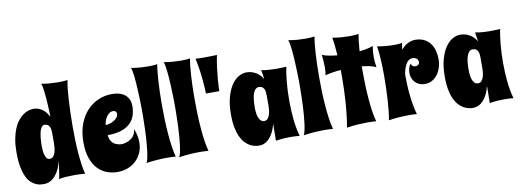

<svg xmlns="http://www.w3.org/2000/svg" viewBox="-62 -1116 4102 1516"><g transform="rotate(-10 1989.5 -357.5)"><path d="M524.9 6.8Q513.7 5.9 499.5 4.9Q487.3 3.9 470.9 3.4Q454.6 2.9 435.1 2.9Q407.2 2.9 376 4.9Q344.7 6.8 314 12.2Q316.9 6.3 320.3 -12.2Q323.7 -30.8 326.9 -53.2Q330.1 -75.7 332.8 -97.7Q335.4 -119.6 336.9 -131.8Q329.1 -95.2 315.2 -65.2Q301.3 -35.2 282.7 -13.9Q264.2 7.3 241.2 19Q218.3 30.8 192.9 30.8Q181.2 30.8 164.1 29.3Q147 27.8 127.7 19.5Q108.4 11.2 89.1 -6.1Q69.8 -23.4 54.4 -54.9Q39.1 -86.4 29.5 -134.8Q20 -183.1 20 -252.9Q20 -311.5 28.6 -357.7Q37.1 -403.8 51.5 -439Q65.9 -474.1 85.2 -498.8Q104.5 -523.4 125.7 -539.1Q147 -554.7 169.2 -561.8Q191.4 -568.8 211.9 -568.8Q234.9 -568.8 253.4 -561.3Q272 -553.7 287.1 -541.7Q302.2 -529.8 313.5 -514.4Q324.7 -499 333 -483.9Q332 -506.3 331.1 -532.7Q330.1 -559.1 328.6 -585.9Q327.1 -612.8 325 -638.9Q322.8 -665 320.1 -687.5Q317.4 -710 314 -727.1Q310.5 -744.1 306.2 -752.9Q345.2 -746.1 378.9 -743.7Q412.6 -741.2 439.9 -741.2Q457.5 -741.2 471.7 -741.9Q485.8 -742.7 495.6 -743.7Q507.3 -744.6 516.1 -746.1Q510.7 -721.7 506.3 -682.4Q502 -643.1 498.8 -593.8Q495.6 -544.4 493.9 -488Q492.2 -431.6 492.2 -373Q492.2 -318.8 493.9 -265.1Q495.6 -211.4 499.5 -161.9Q503.4 -112.3 509.8 -69.1Q516.1 -25.9 524.9 6.8ZM324.2 -272.9V-352.1Q324.2 -365.2 322.8 -378.9Q321.3 -392.6 316.2 -403.8Q311 -415 301.3 -422.1Q291.5 -429.2 274.9 -429.2Q263.2 -429.2 254.9 -419.9Q246.6 -410.6 241.2 -396Q235.8 -381.3 232.4 -363.3Q229 -345.2 227.5 -327.4Q226.1 -309.6 225.6 -294.2Q225.1 -278.8 225.1 -270Q225.1 -256.8 226.3 -237.5Q227.5 -218.3 231.9 -200.4Q236.3 -182.6 245.4 -169.9Q254.4 -157.2 270 -157.2Q287.6 -157.2 298.3 -169.4Q309.1 -181.6 314.7 -199.7Q320.3 -217.8 322.3 -237.5Q324.2 -257.3 324.2 -272.9Z M984.9 -454.1Q984.9 -417.5 974.4 -382.8Q963.9 -348.1 937.5 -321.3Q911.1 -294.4 866.5 -278.3Q821.8 -262.2 752.9 -262.2Q754.9 -238.3 762.9 -222.2Q771 -206.1 782.2 -196.3Q793.5 -186.5 806.2 -181.6Q818.8 -176.8 829.6 -174.8Q840.3 -172.9 847.7 -172.9Q855 -172.9 855 -172.9Q885.3 -176.3 909.2 -188.5Q919.4 -193.4 929.2 -200.9Q939 -208.5 947 -219Q955.1 -229.5 960.2 -242.9Q965.3 -256.3 966.3 -273.9Q979 -242.2 984.1 -214.6Q989.3 -187 989.3 -163.1Q989.3 -119.1 973.4 -82.3Q957.5 -45.4 929.7 -18.6Q901.9 8.3 863.5 23.2Q825.2 38.1 780.3 38.1Q736.3 38.1 695.6 22.9Q654.8 7.8 623.3 -25.1Q591.8 -58.1 573 -110.8Q554.2 -163.6 554.2 -238.8Q554.2 -320.3 577.6 -383.3Q601.1 -446.3 640.6 -489Q680.2 -531.7 732.2 -554Q784.2 -576.2 841.3 -576.2Q869.6 -576.2 895.8 -569.8Q921.9 -563.5 941.7 -548.8Q961.4 -534.2 973.1 -511Q984.9 -487.8 984.9 -454.1ZM751 -342.8Q764.6 -343.3 782.7 -348.4Q800.8 -353.5 816.9 -362.8Q833 -372.1 844 -385.7Q855 -399.4 855 -417Q855 -428.2 847.2 -435.1Q839.4 -441.9 827.1 -441.9Q810.1 -441.9 796.6 -432.1Q783.2 -422.4 773.7 -407.7Q764.2 -393.1 758.3 -375.5Q752.4 -357.9 751 -342.8Z M1252.9 -2Q1244.6 -2.4 1233.4 -3.4Q1223.6 -3.9 1210.2 -4.4Q1196.8 -4.9 1179.7 -4.9Q1147.9 -4.9 1106.7 -2.2Q1065.4 0.5 1017.1 7.8Q1023.9 -5.9 1029.3 -30Q1034.7 -54.2 1038.6 -84.7Q1042.5 -115.2 1045.2 -149.7Q1047.9 -184.1 1049.6 -218.8Q1051.3 -253.4 1052 -285.9Q1052.7 -318.4 1053.2 -344.5Q1053.7 -370.6 1053.7 -388.7Q1053.7 -406.7 1053.7 -412.1Q1052.7 -493.7 1049.3 -563.5Q1047.9 -592.8 1045.9 -622.6Q1043.9 -652.3 1041 -678.2Q1038.1 -704.1 1034.4 -723.6Q1030.8 -743.2 1025.9 -752.9Q1065.4 -746.1 1099.1 -743.7Q1132.8 -741.2 1159.7 -741.2Q1177.2 -741.2 1191.4 -741.9Q1205.6 -742.7 1215.3 -743.7Q1227.1 -744.6 1235.8 -746.1Q1231.4 -724.1 1227.8 -690.4Q1224.1 -656.7 1221.4 -614.7Q1218.8 -572.8 1217.3 -524.4Q1215.8 -476.1 1215.8 -424.8Q1215.8 -366.2 1217.8 -306.6Q1219.7 -247.1 1224.1 -191.4Q1228.5 -135.7 1235.6 -87.2Q1242.7 -38.6 1252.9 -2Z M1515.1 -2Q1506.8 -2.4 1495.6 -3.4Q1485.8 -3.9 1472.4 -4.4Q1459 -4.9 1441.9 -4.9Q1410.2 -4.9 1368.9 -2.2Q1327.6 0.5 1279.3 7.8Q1286.1 -5.9 1291.5 -30Q1296.9 -54.2 1300.8 -84.7Q1304.7 -115.2 1307.4 -149.7Q1310.1 -184.1 1311.8 -218.8Q1313.5 -253.4 1314.2 -285.9Q1314.9 -318.4 1315.4 -344.5Q1315.9 -370.6 1315.9 -388.7Q1315.9 -406.7 1315.9 -412.1Q1314.9 -493.7 1311.5 -563.5Q1310.1 -592.8 1308.1 -622.6Q1306.2 -652.3 1303.2 -678.2Q1300.3 -704.1 1296.6 -723.6Q1293 -743.2 1288.1 -752.9Q1327.6 -746.1 1361.3 -743.7Q1395 -741.2 1421.9 -741.2Q1439.5 -741.2 1453.6 -741.9Q1467.8 -742.7 1477.5 -743.7Q1489.3 -744.6 1498 -746.1Q1493.7 -724.1 1490 -690.4Q1486.3 -656.7 1483.6 -614.7Q1481 -572.8 1479.5 -524.4Q1478 -476.1 1478 -424.8Q1478 -366.2 1480 -306.6Q1481.9 -247.1 1486.3 -191.4Q1490.7 -135.7 1497.8 -87.2Q1504.9 -38.6 1515.1 -2Z M1712.4 -735.8Q1701.7 -685.5 1695.6 -635Q1689.5 -584.5 1686 -543.5Q1682.1 -495.1 1681.2 -451.2H1574.2Q1572.8 -496.1 1568.8 -544.4Q1565.4 -585.9 1558.6 -636.2Q1551.8 -686.5 1540.5 -735.8Q1557.6 -734.4 1575.4 -734.1Q1593.3 -733.9 1611.3 -733.9Q1633.8 -733.9 1661.4 -734.4Q1689 -734.9 1712.4 -735.8Z M2244.6 6.8Q2235.4 5.9 2223.1 4.9Q2212.9 3.9 2198.5 3.4Q2184.1 2.9 2167 2.9Q2142.6 2.9 2113.5 4.9Q2084.5 6.8 2053.7 12.2L2055.7 -125Q2037.1 -52.2 2001.2 -12.7Q1965.3 26.9 1917 26.9Q1901.9 26.9 1882.8 22.9Q1863.8 19 1844 8.1Q1824.2 -2.9 1805.4 -22.5Q1786.6 -42 1772 -73Q1757.3 -104 1748.5 -148.2Q1739.7 -192.4 1739.7 -252.9Q1739.7 -335 1756.3 -393.3Q1772.9 -451.7 1798.8 -488.8Q1824.7 -525.9 1856 -543Q1887.2 -560.1 1917 -560.1Q1942.4 -560.1 1963.1 -553Q1983.9 -545.9 2000 -534.9Q2016.1 -523.9 2027.8 -510.3Q2039.6 -496.6 2046.9 -482.9Q2045.4 -499.5 2042.5 -518.3Q2039.6 -537.1 2035.6 -557.1Q2067.4 -550.8 2100.1 -548.8Q2132.8 -546.9 2160.6 -546.9Q2193.8 -546.9 2214.4 -548.3Q2226.1 -548.8 2235.8 -549.8Q2230.5 -525.4 2226.1 -495.1Q2221.7 -464.8 2218.5 -430.4Q2215.3 -396 2213.6 -358.2Q2211.9 -320.3 2211.9 -280.8Q2211.9 -207 2219.2 -132.8Q2226.6 -58.6 2244.6 6.8ZM2043.9 -272.9V-352.1Q2043.9 -365.2 2042.5 -378.9Q2041 -392.6 2035.9 -403.8Q2030.8 -415 2021 -422.1Q2011.2 -429.2 1994.6 -429.2Q1977.1 -429.2 1965.6 -417Q1954.1 -404.8 1947 -383.5Q1939.9 -362.3 1937.3 -333.3Q1934.6 -304.2 1934.6 -270Q1934.6 -250.5 1937.3 -230.5Q1939.9 -210.4 1946.3 -194.1Q1952.6 -177.7 1963.4 -167.5Q1974.1 -157.2 1989.7 -157.2Q2007.3 -157.2 2018.1 -169.4Q2028.8 -181.6 2034.4 -199.7Q2040 -217.8 2042 -237.5Q2043.9 -257.3 2043.9 -272.9Z M2513.7 -2Q2505.4 -2.4 2494.1 -3.4Q2484.4 -3.9 2470.9 -4.4Q2457.5 -4.9 2440.4 -4.9Q2408.7 -4.9 2367.4 -2.2Q2326.2 0.5 2277.8 7.8Q2284.7 -5.9 2290 -30Q2295.4 -54.2 2299.3 -84.7Q2303.2 -115.2 2305.9 -149.7Q2308.6 -184.1 2310.3 -218.8Q2312 -253.4 2312.7 -285.9Q2313.5 -318.4 2314 -344.5Q2314.5 -370.6 2314.5 -388.7Q2314.5 -406.7 2314.5 -412.1Q2313.5 -493.7 2310.1 -563.5Q2308.6 -592.8 2306.6 -622.6Q2304.7 -652.3 2301.8 -678.2Q2298.8 -704.1 2295.2 -723.6Q2291.5 -743.2 2286.6 -752.9Q2326.2 -746.1 2359.9 -743.7Q2393.6 -741.2 2420.4 -741.2Q2438 -741.2 2452.1 -741.9Q2466.3 -742.7 2476.1 -743.7Q2487.8 -744.6 2496.6 -746.1Q2492.2 -724.1 2488.5 -690.4Q2484.9 -656.7 2482.2 -614.7Q2479.5 -572.8 2478 -524.4Q2476.6 -476.1 2476.6 -424.8Q2476.6 -366.2 2478.5 -306.6Q2480.5 -247.1 2484.9 -191.4Q2489.3 -135.7 2496.3 -87.2Q2503.4 -38.6 2513.7 -2Z M2936 -592.8Q2932.1 -570.8 2930.4 -549.8Q2928.7 -528.8 2928.7 -506.8Q2928.7 -485.8 2930.4 -464.6Q2932.1 -443.4 2936 -421.9Q2912.6 -434.1 2883.1 -439.9Q2853.5 -445.8 2822.8 -449.2V-407.2Q2822.8 -352.1 2824.7 -295.7Q2826.7 -239.3 2831.1 -186.3Q2835.4 -133.3 2842.5 -85.9Q2849.6 -38.6 2859.9 -2Q2851.6 -2.4 2840.3 -3.4Q2830.6 -3.9 2817.4 -4.4Q2804.2 -4.9 2787.1 -4.9Q2755.4 -4.9 2713.9 -2.2Q2672.4 0.5 2624 7.8Q2640.6 -87.4 2647.7 -190.2Q2654.8 -293 2654.8 -391.1V-449.2Q2621.6 -446.8 2589.1 -441.7Q2556.6 -436.5 2527.8 -429.2Q2529.8 -434.6 2531.2 -443.4Q2532.7 -452.1 2533.4 -461.4Q2534.2 -470.7 2534.4 -479.5Q2534.7 -488.3 2534.7 -494.1Q2534.7 -519 2532.7 -543.5Q2530.8 -567.9 2527.8 -592.8Q2551.3 -583 2583.5 -576.9Q2615.7 -570.8 2648.9 -567.9Q2646 -610.4 2642.1 -646.5Q2638.2 -682.6 2632.8 -711.9Q2672.4 -705.1 2706.1 -702.6Q2739.7 -700.2 2767.1 -700.2Q2784.7 -700.2 2798.6 -700.9Q2812.5 -701.7 2822.3 -702.6Q2834 -703.6 2842.8 -705.1Q2837.4 -681.6 2833.7 -646.7Q2830.1 -611.8 2826.7 -568.8Q2858.9 -572.3 2887.5 -578.1Q2916 -584 2936 -592.8Z M3226.1 -442.9Q3210.9 -442.9 3198.7 -434.3Q3186.5 -425.8 3177 -410.4Q3167.5 -395 3160.4 -373.5Q3153.3 -352.1 3148.9 -326.2Q3148.9 -284.7 3150.9 -242.2Q3152.8 -199.7 3157.2 -158.2Q3161.6 -116.7 3168.7 -77.1Q3175.8 -37.6 3186 -2Q3178.2 -2.4 3168 -3.4Q3159.2 -3.9 3146.7 -4.4Q3134.3 -4.9 3118.2 -4.9Q3087.9 -4.9 3048.1 -2.2Q3008.3 0.5 2960 7.8Q2965.8 -19.5 2970.2 -59.1Q2974.6 -98.6 2977.5 -145Q2980.5 -191.4 2982.2 -241.9Q2983.9 -292.5 2983.9 -341.8Q2983.9 -378.4 2982.9 -413.6Q2981.9 -448.7 2980.2 -480Q2978.5 -511.2 2975.6 -537.6Q2972.7 -564 2968.8 -583Q3008.3 -576.2 3040.8 -573.5Q3073.2 -570.8 3099.1 -570.8Q3115.7 -570.8 3128.4 -571.5Q3141.1 -572.3 3150.4 -573.2Q3160.6 -574.7 3168.9 -576.2Q3163.1 -551.8 3160.2 -522Q3185.5 -552.7 3215.6 -567.4Q3245.6 -582 3272 -582Q3315.9 -582 3346.2 -566.2Q3376.5 -550.3 3395 -524.7Q3413.6 -499 3421.9 -466.3Q3430.2 -433.6 3430.2 -399.9Q3430.2 -367.2 3420.9 -335.9Q3411.6 -304.7 3394 -280Q3376.5 -255.4 3350.6 -240.2Q3324.7 -225.1 3292 -225.1Q3263.2 -225.1 3242.9 -234.9Q3222.7 -244.6 3209.5 -260.3Q3196.3 -275.9 3190.2 -294.7Q3184.1 -313.5 3184.1 -332Q3184.1 -351.6 3189.7 -370.1Q3195.3 -388.7 3206.1 -403.8Q3209.5 -393.1 3214.6 -387.5Q3219.7 -381.8 3225.1 -379.4Q3231 -376.5 3237.8 -376Q3255.9 -376 3264.9 -384.3Q3273.9 -392.6 3273.9 -403.8Q3273.9 -409.2 3272 -416Q3270 -422.9 3264.9 -428.7Q3259.8 -434.6 3250.5 -438.7Q3241.2 -442.9 3226.1 -442.9Z M3959 6.8Q3949.7 5.9 3937.5 4.9Q3927.2 3.9 3912.8 3.4Q3898.4 2.9 3881.3 2.9Q3856.9 2.9 3827.9 4.9Q3798.8 6.8 3768.1 12.2L3770 -125Q3751.5 -52.2 3715.6 -12.7Q3679.7 26.9 3631.3 26.9Q3616.2 26.9 3597.2 22.9Q3578.1 19 3558.3 8.1Q3538.6 -2.9 3519.8 -22.5Q3501 -42 3486.3 -73Q3471.7 -104 3462.9 -148.2Q3454.1 -192.4 3454.1 -252.9Q3454.1 -335 3470.7 -393.3Q3487.3 -451.7 3513.2 -488.8Q3539.1 -525.9 3570.3 -543Q3601.6 -560.1 3631.3 -560.1Q3656.7 -560.1 3677.5 -553Q3698.2 -545.9 3714.4 -534.9Q3730.5 -523.9 3742.2 -510.3Q3753.9 -496.6 3761.2 -482.9Q3759.8 -499.5 3756.8 -518.3Q3753.9 -537.1 3750 -557.1Q3781.7 -550.8 3814.5 -548.8Q3847.2 -546.9 3875 -546.9Q3908.2 -546.9 3928.7 -548.3Q3940.4 -548.8 3950.2 -549.8Q3944.8 -525.4 3940.4 -495.1Q3936 -464.8 3932.9 -430.4Q3929.7 -396 3928 -358.2Q3926.3 -320.3 3926.3 -280.8Q3926.3 -207 3933.6 -132.8Q3940.9 -58.6 3959 6.8ZM3758.3 -272.9V-352.1Q3758.3 -365.2 3756.8 -378.9Q3755.4 -392.6 3750.2 -403.8Q3745.1 -415 3735.4 -422.1Q3725.6 -429.2 3709 -429.2Q3691.4 -429.2 3679.9 -417Q3668.5 -404.8 3661.4 -383.5Q3654.3 -362.3 3651.6 -333.3Q3648.9 -304.2 3648.9 -270Q3648.9 -250.5 3651.6 -230.5Q3654.3 -210.4 3660.6 -194.1Q3667 -177.7 3677.7 -167.5Q3688.5 -157.2 3704.1 -157.2Q3721.7 -157.2 3732.4 -169.4Q3743.2 -181.6 3748.8 -199.7Q3754.4 -217.8 3756.3 -237.5Q3758.3 -257.3 3758.3 -272.9Z"/></g></svg>

Font: Spicy Rice
Style: Regular
Weight: 400
Version: Version 1.000